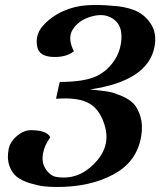

<svg xmlns="http://www.w3.org/2000/svg" viewBox="-20 -726 638 764"><path d="M595 -541Q570 -404 338 -370L367 -367Q396 -364 415 -360.5Q434 -357 464.5 -344Q495 -331 512 -313Q529 -295 539 -261.5Q549 -228 542 -185Q526 -83 431.5 -32Q337 19 203 18Q176 18 152 15Q128 12 97.5 2.5Q67 -7 47 -22.5Q27 -38 17 -67.5Q7 -97 15 -136Q22 -164 48.5 -186Q75 -208 103 -208Q166 -208 180 -180Q157 -147 151.5 -117Q146 -87 154.5 -67.5Q163 -48 176.5 -36Q190 -24 204 -22Q289 -8 354 -73.5Q419 -139 399 -218Q382 -285 338.5 -312.5Q295 -340 203 -333Q217 -400 218 -400Q313 -400 362 -422Q383 -432 400 -446Q457 -495 463 -567.5Q469 -640 408 -662Q375 -672 332 -656.5Q289 -641 268.5 -607Q248 -573 274 -522Q243 -497 189 -499.5Q135 -502 128 -541Q119 -587 150.5 -623Q182 -659 230 -681Q276 -702 326 -705Q376 -708 426 -703Q473 -701 513 -686Q553 -671 579 -633Q605 -595 595 -541Z"/></svg>

Font: GFS Artemisia
Style: Bold Italic
Weight: 700
Italic angle: -12°
Designer: Designed by Takis Katsoulidis and George D. Matthiopoulos.
Foundry: Designed by Takis Katsoulidis and George D. Matthiopoulos.
Version: Version 1.0